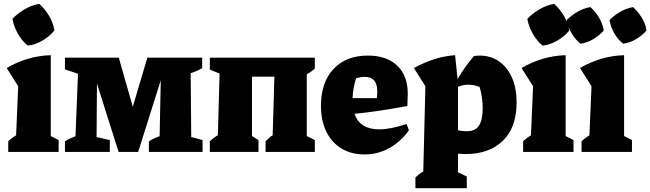

<svg xmlns="http://www.w3.org/2000/svg" viewBox="-20 -793 3394 1002"><path d="M23 0V-56Q42 -74 64 -87L75 -343L15 -438Q66 -468 123.5 -485.5Q181 -503 245 -505V-83L286 -62V0ZM185 -773Q215 -746 236.5 -709.5Q258 -673 264 -634Q240 -604 202 -581.5Q164 -559 125 -555Q96 -578 74 -616Q52 -654 45 -695Q72 -723 108.5 -744.5Q145 -766 185 -773Z M978 -78 1037 -62V0H757V-55Q771 -65 789.5 -73Q808 -81 813 -82L819 -374L701 0H599L486 -357L484 -78L553 -62V0H319V-55Q332 -64 345 -70Q358 -76 374 -82L387 -408L319 -431V-492H600L673 -236L749 -492H1035V-437Q1020 -429 1008 -423.5Q996 -418 975 -411Z M1075 0V-56Q1085 -65 1094.5 -72.5Q1104 -80 1117 -87L1126 -409L1075 -430V-492H1623V-436Q1606 -419 1581 -405V-83L1623 -62V0H1366V-56Q1373 -62 1382.5 -71.5Q1392 -81 1403 -87L1412 -393H1295V-83L1329 -62V0Z M1883 13Q1813 13 1762 -18Q1711 -49 1683 -106Q1655 -163 1655 -241Q1655 -363 1720.5 -433Q1786 -503 1900 -503Q1998 -503 2053 -450.5Q2108 -398 2108 -304L2106 -240Q2021 -224 1955.5 -214.5Q1890 -205 1830 -199Q1858 -118 1959 -118Q2018 -118 2102 -146L2114 -113Q2070 -52 2010.5 -19.5Q1951 13 1883 13ZM1838 -384Q1822 -332 1820 -281H1947L1949 -316Q1949 -392 1883 -392Q1873 -392 1861.5 -390Q1850 -388 1838 -384Z M2148 189V133Q2157 125 2166.5 117Q2176 109 2189 102L2200 -343L2140 -438Q2193 -467 2246 -484Q2299 -501 2355 -505L2368 -380Q2387 -413 2407.5 -442Q2428 -471 2453 -500Q2468 -503 2482 -503Q2541 -503 2584.5 -472.5Q2628 -442 2652 -387.5Q2676 -333 2676 -259Q2676 -128 2604.5 -58.5Q2533 11 2410 11Q2391 11 2370 9V106L2416 128V189ZM2423 -351Q2397 -351 2370 -340V-113Q2396 -108 2415 -108Q2461 -108 2480 -138Q2499 -168 2499 -227Q2499 -255 2495 -284Q2491 -313 2483 -339Q2454 -351 2423 -351Z M2710 0V-56Q2729 -74 2751 -87L2762 -343L2702 -438Q2753 -468 2810.5 -485.5Q2868 -503 2932 -505V-83L2973 -62V0ZM2872 -773Q2902 -746 2923.5 -709.5Q2945 -673 2951 -634Q2927 -604 2889 -581.5Q2851 -559 2812 -555Q2783 -578 2761 -616Q2739 -654 2732 -695Q2759 -723 2795.5 -744.5Q2832 -766 2872 -773Z M3015 0V-56Q3034 -74 3056 -87L3067 -343L3007 -438Q3058 -468 3115.5 -485.5Q3173 -503 3237 -505V-83L3278 -62V0ZM3061 -756Q3088 -732 3106.5 -700.5Q3125 -669 3131 -634Q3108 -608 3075.5 -588.5Q3043 -569 3009 -565Q2983 -586 2963.5 -619Q2944 -652 2937 -688Q2962 -713 2994 -731.5Q3026 -750 3061 -756ZM3284 -756Q3310 -732 3329.5 -700.5Q3349 -669 3354 -634Q3332 -608 3299 -588.5Q3266 -569 3232 -565Q3205 -586 3186 -619Q3167 -652 3161 -688Q3185 -713 3217 -731.5Q3249 -750 3284 -756Z"/></svg>

Font: Piazzolla ExtraBold
Style: Regular
Weight: 800
Designer: Juan Pablo del Peral
Foundry: Huerta Tipografica
Version: Version 1.330